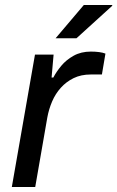

<svg xmlns="http://www.w3.org/2000/svg" viewBox="-20 -743 466 763"><path d="M27 0 119 -526H193L185 -435H192Q204 -458 223.5 -481.5Q243 -505 272.5 -521.5Q302 -538 341 -538Q359 -538 374 -536Q389 -534 399 -530L385 -447H341Q302 -447 272.5 -432.5Q243 -418 221.5 -394Q200 -370 187 -339.5Q174 -309 168 -276L120 0ZM201 -591 313 -723H426V-720L284 -591Z"/></svg>

Font: Archivo SemiExpanded
Style: Italic
Weight: 400
Width: 6
Italic angle: -10°
Designer: Hector Gatti
Foundry: Omnibus-Type
Version: Version 2.001